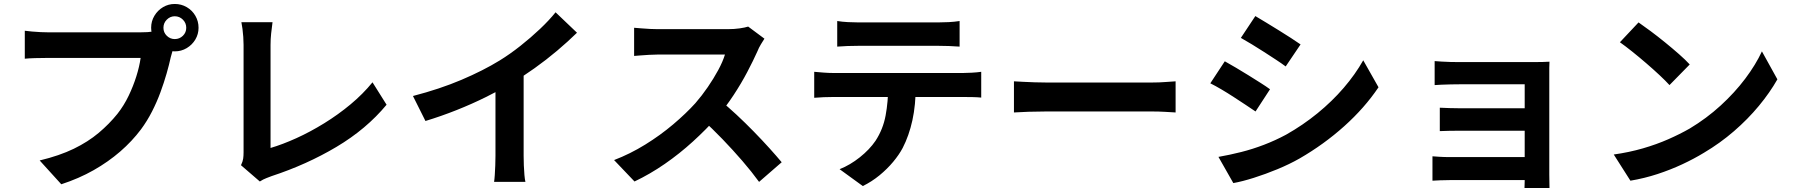

<svg xmlns="http://www.w3.org/2000/svg" viewBox="-20 -873 9040 968"><path d="M804 -733Q804 -709 821 -692.5Q838 -676 861 -676Q885 -676 902 -692.5Q919 -709 919 -733Q919 -757 902 -774Q885 -791 861 -791Q838 -791 821 -774Q804 -757 804 -733ZM742 -733Q742 -766 758.5 -793.5Q775 -821 802 -837Q829 -853 861 -853Q894 -853 921.5 -837Q949 -821 965 -793.5Q981 -766 981 -733Q981 -701 965 -674Q949 -647 921.5 -630.5Q894 -614 861 -614Q829 -614 802 -630.5Q775 -647 758.5 -674Q742 -701 742 -733ZM863 -654Q856 -640 851 -620.5Q846 -601 841 -585Q833 -548 820 -502.5Q807 -457 789 -408Q771 -359 746.5 -311Q722 -263 691 -221Q646 -161 586 -109Q526 -57 452 -15Q378 27 289 56L180 -64Q280 -88 352 -123Q424 -158 477.5 -203Q531 -248 572 -299Q605 -341 628.5 -390Q652 -439 667.5 -488.5Q683 -538 689 -581Q674 -581 639.5 -581Q605 -581 558.5 -581Q512 -581 461.5 -581Q411 -581 364 -581Q317 -581 279.5 -581Q242 -581 224 -581Q189 -581 156.5 -580Q124 -579 105 -577V-718Q120 -716 141.5 -714Q163 -712 185.5 -711Q208 -710 224 -710Q240 -710 269.5 -710Q299 -710 338 -710Q377 -710 419.5 -710Q462 -710 504.5 -710Q547 -710 584 -710Q621 -710 648 -710Q675 -710 687 -710Q702 -710 723.5 -711Q745 -712 765 -718Z M1195 -40Q1204 -59 1206 -73Q1208 -87 1208 -105Q1208 -124 1208 -163Q1208 -202 1208 -253.5Q1208 -305 1208 -362Q1208 -419 1208 -474Q1208 -529 1208 -574Q1208 -619 1208 -647Q1208 -666 1206.5 -687Q1205 -708 1202.5 -727.5Q1200 -747 1197 -761H1354Q1350 -732 1347 -704Q1344 -676 1344 -647Q1344 -623 1344 -587.5Q1344 -552 1344 -509Q1344 -466 1344 -420Q1344 -374 1344 -329Q1344 -284 1344 -244Q1344 -204 1344 -174Q1344 -144 1344 -127Q1405 -145 1474.5 -176.5Q1544 -208 1614.5 -251.5Q1685 -295 1747.5 -347Q1810 -399 1858 -458L1929 -345Q1827 -222 1676.5 -132.5Q1526 -43 1349 15Q1339 19 1323 25Q1307 31 1290 42Z M2062 -389Q2197 -424 2306.5 -470.5Q2416 -517 2499 -568Q2551 -600 2603.5 -641.5Q2656 -683 2702.5 -727Q2749 -771 2781 -811L2889 -708Q2843 -663 2788.5 -617Q2734 -571 2675 -529Q2616 -487 2558 -452Q2501 -419 2430.5 -384Q2360 -349 2282 -318Q2204 -287 2125 -263ZM2478 -504 2620 -537V-87Q2620 -65 2621 -39Q2622 -13 2624 9.5Q2626 32 2629 44H2471Q2473 32 2474.5 9.5Q2476 -13 2477 -39Q2478 -65 2478 -87Z M3834 -678Q3828 -669 3816.5 -650Q3805 -631 3799 -615Q3778 -568 3747.5 -510Q3717 -452 3678.5 -393.5Q3640 -335 3597 -284Q3541 -221 3473.5 -159.5Q3406 -98 3331.5 -46.5Q3257 5 3179 42L3076 -66Q3157 -97 3233 -144Q3309 -191 3374 -246Q3439 -301 3486 -353Q3519 -391 3548.5 -434Q3578 -477 3601 -519.5Q3624 -562 3635 -598Q3625 -598 3599 -598Q3573 -598 3538.5 -598Q3504 -598 3466 -598Q3428 -598 3393.5 -598Q3359 -598 3333 -598Q3307 -598 3296 -598Q3275 -598 3252 -596.5Q3229 -595 3208.5 -593.5Q3188 -592 3177 -591V-733Q3192 -732 3214 -730Q3236 -728 3258.5 -727Q3281 -726 3296 -726Q3309 -726 3337 -726Q3365 -726 3401 -726Q3437 -726 3475.5 -726Q3514 -726 3549.5 -726Q3585 -726 3611 -726Q3637 -726 3649 -726Q3682 -726 3709.5 -730Q3737 -734 3752 -739ZM3610 -367Q3649 -336 3693 -295Q3737 -254 3780 -210Q3823 -166 3859.5 -125.5Q3896 -85 3921 -55L3807 44Q3770 -7 3722.5 -62Q3675 -117 3622.5 -171.5Q3570 -226 3516 -275Z M4201 -767Q4226 -763 4255 -761.5Q4284 -760 4308 -760Q4327 -760 4368 -760Q4409 -760 4460 -760Q4511 -760 4562 -760Q4613 -760 4652.5 -760Q4692 -760 4710 -760Q4736 -760 4764 -761.5Q4792 -763 4818 -767V-638Q4792 -640 4764 -641Q4736 -642 4710 -642Q4692 -642 4652.5 -642Q4613 -642 4562 -642Q4511 -642 4460 -642Q4409 -642 4368.5 -642Q4328 -642 4309 -642Q4283 -642 4253.5 -641Q4224 -640 4201 -638ZM4085 -511Q4107 -509 4132.5 -507Q4158 -505 4181 -505Q4194 -505 4233 -505Q4272 -505 4327 -505Q4382 -505 4445.5 -505Q4509 -505 4572.5 -505Q4636 -505 4691 -505Q4746 -505 4784.5 -505Q4823 -505 4836 -505Q4852 -505 4879.5 -506.5Q4907 -508 4927 -511V-381Q4909 -383 4883 -383.5Q4857 -384 4836 -384Q4823 -384 4784.5 -384Q4746 -384 4691 -384Q4636 -384 4572.5 -384Q4509 -384 4445.5 -384Q4382 -384 4327 -384Q4272 -384 4233 -384Q4194 -384 4181 -384Q4159 -384 4132.5 -383Q4106 -382 4085 -380ZM4597 -442Q4597 -344 4580 -266.5Q4563 -189 4531 -127Q4513 -93 4483 -57Q4453 -21 4414 11Q4375 43 4330 65L4213 -20Q4266 -41 4315 -80Q4364 -119 4394 -163Q4432 -221 4445 -291Q4458 -361 4458 -441Z M5092 -463Q5110 -462 5138 -460.5Q5166 -459 5196.5 -458Q5227 -457 5253 -457Q5278 -457 5315 -457Q5352 -457 5395.5 -457Q5439 -457 5485.5 -457Q5532 -457 5578 -457Q5624 -457 5665 -457Q5706 -457 5738.5 -457Q5771 -457 5790 -457Q5825 -457 5856 -459.5Q5887 -462 5907 -463V-306Q5890 -307 5856 -309Q5822 -311 5790 -311Q5771 -311 5738 -311Q5705 -311 5664 -311Q5623 -311 5577.5 -311Q5532 -311 5485 -311Q5438 -311 5394.5 -311Q5351 -311 5314.5 -311Q5278 -311 5253 -311Q5210 -311 5165 -309.5Q5120 -308 5092 -306Z M6309 -792Q6333 -778 6364 -759Q6395 -740 6427.5 -720Q6460 -700 6488.5 -681.5Q6517 -663 6537 -649L6462 -538Q6442 -553 6413 -572Q6384 -591 6353 -611Q6322 -631 6291.5 -649.5Q6261 -668 6236 -682ZM6123 -82Q6180 -92 6237.5 -106.5Q6295 -121 6352.5 -143Q6410 -165 6464 -194Q6549 -242 6622.5 -302Q6696 -362 6754.5 -430Q6813 -498 6853 -569L6930 -433Q6860 -329 6757.5 -237Q6655 -145 6532 -74Q6481 -45 6420.5 -20Q6360 5 6301.5 23.5Q6243 42 6198 50ZM6155 -564Q6180 -550 6211.5 -531.5Q6243 -513 6275 -493Q6307 -473 6335.5 -455Q6364 -437 6383 -423L6310 -311Q6288 -326 6260 -344.5Q6232 -363 6200.5 -383.5Q6169 -404 6138.5 -422Q6108 -440 6082 -453Z M7213 -565Q7226 -564 7248 -562.5Q7270 -561 7294 -560.5Q7318 -560 7337 -560Q7361 -560 7399 -560Q7437 -560 7481.5 -560Q7526 -560 7570 -560Q7614 -560 7652 -560Q7690 -560 7715 -560Q7733 -560 7756.5 -560.5Q7780 -561 7792 -562Q7791 -552 7791 -531.5Q7791 -511 7791 -495Q7791 -484 7791 -449.5Q7791 -415 7791 -365Q7791 -315 7791 -259Q7791 -203 7791 -149.5Q7791 -96 7791 -54.5Q7791 -13 7791 7Q7791 19 7791.5 40.5Q7792 62 7792 75H7666Q7667 62 7667 39Q7667 16 7667 1Q7667 -25 7667 -65.5Q7667 -106 7667 -153.5Q7667 -201 7667 -249.5Q7667 -298 7667 -340Q7667 -382 7667 -410.5Q7667 -439 7667 -448Q7658 -448 7635 -448Q7612 -448 7582 -448Q7552 -448 7517.5 -448Q7483 -448 7449.5 -448Q7416 -448 7386.5 -448Q7357 -448 7337 -448Q7318 -448 7294 -447.5Q7270 -447 7247.5 -446Q7225 -445 7213 -444ZM7239 -330Q7259 -329 7289.5 -328Q7320 -327 7348 -327Q7360 -327 7390.5 -327Q7421 -327 7461.5 -327Q7502 -327 7545 -327Q7588 -327 7626.5 -327Q7665 -327 7692 -327Q7719 -327 7725 -327V-214Q7718 -214 7691.5 -214Q7665 -214 7626.5 -214Q7588 -214 7545 -214Q7502 -214 7461.5 -214Q7421 -214 7391 -214Q7361 -214 7348 -214Q7320 -214 7288.5 -213.5Q7257 -213 7239 -212ZM7202 -85Q7215 -84 7238 -82.5Q7261 -81 7289 -81Q7304 -81 7339 -81Q7374 -81 7419.5 -81Q7465 -81 7514 -81Q7563 -81 7607.5 -81Q7652 -81 7684 -81Q7716 -81 7726 -81V35Q7713 35 7680 35Q7647 35 7602.5 35Q7558 35 7510 35Q7462 35 7417 35Q7372 35 7337.5 35Q7303 35 7288 35Q7267 35 7241 36Q7215 37 7202 38Z M8241 -760Q8267 -742 8302 -716Q8337 -690 8374.5 -659.5Q8412 -629 8445 -600Q8478 -571 8499 -548L8397 -444Q8378 -465 8347 -494Q8316 -523 8280 -554Q8244 -585 8209 -613Q8174 -641 8147 -660ZM8116 -94Q8194 -105 8263 -125Q8332 -145 8391 -171Q8450 -197 8499 -225Q8584 -276 8655 -341Q8726 -406 8779 -476.5Q8832 -547 8863 -614L8941 -473Q8903 -406 8847.5 -339Q8792 -272 8722 -211.5Q8652 -151 8571 -103Q8520 -72 8461 -44.5Q8402 -17 8336.5 4.5Q8271 26 8200 38Z"/></svg>

Font: Farlight84_Sys_V01
Style: Bold
Weight: 700
Designer: Monotype Design Team, Nadine Chahine and Nizar Qandah
Foundry: Monotype Imaging Inc.
Version: Version 2.004;October 31, 2024;FontCreator 14.0.0.2814 64-bi